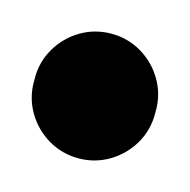

<svg xmlns="http://www.w3.org/2000/svg" viewBox="-45 -219 265 268"><g transform="rotate(15 87.5 -85.0)"><path d="M0 -87.7H175V-82.7H0ZM87.7 -175Q63.7 -175 43.7 -163.2Q23.7 -151.3 11.8 -131.3Q0 -111.3 0 -87.7Q0 -63.7 11.8 -43.7Q23.7 -23.7 43.7 -11.8Q63.7 0 87.7 0Q111.3 0 131.3 -11.8Q151.3 -23.7 163.2 -43.7Q175 -63.7 175 -87.7Q175 -111.3 163.2 -131.3Q151.3 -151.3 131.3 -163.2Q111.3 -175 87.7 -175ZM87.7 -170Q63.7 -170 43.7 -158.2Q23.7 -146.3 11.8 -126.3Q0 -106.3 0 -82.7Q0 -58.7 11.8 -38.7Q23.7 -18.7 43.7 -6.8Q63.7 5 87.7 5Q111.3 5 131.3 -6.8Q151.3 -18.7 163.2 -38.7Q175 -58.7 175 -82.7Q175 -106.3 163.2 -126.3Q151.3 -146.3 131.3 -158.2Q111.3 -170 87.7 -170Z"/></g></svg>

Font: Wavefont Thin
Style: Regular
Weight: 100
Monospace: yes
Version: Version 3.005;gftools[0.9.33]